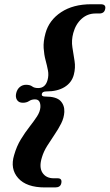

<svg xmlns="http://www.w3.org/2000/svg" viewBox="-20 -746 504 882"><path d="M172 -314Q170 -302.5 188 -302.5Q238.5 -302.5 257.8 -282.5Q277 -262.5 275.5 -231.5Q274 -204.5 261 -178.8Q248 -153 230.5 -127.5Q213 -102 196.8 -76Q180.5 -50 172.5 -23Q158.5 22 175 47.5Q191.5 73 227 73H245Q266.5 73 261.5 96Q257.5 115 233.5 115H186Q101.5 115 63.5 72.2Q25.5 29.5 45 -34Q56.5 -74.5 76 -106.2Q95.5 -138 115.5 -163.5Q135.5 -189 149.8 -210.8Q164 -232.5 165.5 -253Q166.5 -269.5 160.8 -279.5Q155 -289.5 140.5 -289.5Q125 -289.5 113.5 -281.8Q102 -274 85 -274Q66 -274 58 -287Q50 -300 54.5 -318.5Q59 -336.5 71.2 -346.5Q83.5 -356.5 99.5 -356.5Q118 -356.5 127.8 -349Q137.5 -341.5 155.5 -341.5Q188.5 -341.5 198.5 -378.5Q204.5 -400.5 200.2 -422.8Q196 -445 189.2 -470Q182.5 -495 180.5 -525.2Q178.5 -555.5 189 -593.5Q205.5 -653.5 260.8 -690Q316 -726.5 399 -726.5H442.5Q468.5 -726.5 463 -704Q459 -684 436 -684H418.5Q382 -684 354.8 -659.5Q327.5 -635 316.5 -594Q307.5 -560.5 312.5 -528.8Q317.5 -497 322.5 -465.8Q327.5 -434.5 319 -402.5Q309.5 -366.5 276.8 -346.2Q244 -326 193.5 -326Q174 -326 172 -314Z"/></svg>

Font: Fraunces 144pt S050
Style: Bold Italic
Weight: 700
Italic angle: -16°
Version: Version 1.000; ttfautohint (v1.8.3)